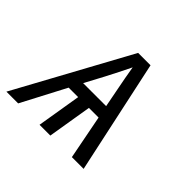

<svg xmlns="http://www.w3.org/2000/svg" viewBox="-138 -687 844 844"><g transform="rotate(45 284.0 -265.0)"><path d="M-8 0H65L173 -206H232L198 0H265L299 -206H359L399 0H472L358 -530H281ZM204 -265 251 -353Q266 -382 280.5 -410.5Q295 -439 309 -468Q314 -439 319 -410.5Q324 -382 330 -353L347 -265Z"/></g></svg>

Font: Iosevka Sparkle Light
Style: Italic
Weight: 300
Italic angle: -9°
Designer: Belleve Invis
Foundry: Belleve Invis
Version: Version 4.5.0; ttfautohint (v1.8.3)